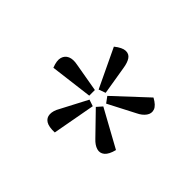

<svg xmlns="http://www.w3.org/2000/svg" viewBox="-78 -949 579 579"><g transform="rotate(-45 212.0 -659.5)"><path d="M198 -675 181 -811Q204 -820 217.5 -816Q231 -812 236.5 -799.5Q242 -787 238 -767L222 -675ZM183 -645 46 -670Q45 -695 52.5 -707Q60 -719 74.5 -719.5Q89 -720 106 -710L190 -666ZM205 -622 139 -502Q115 -508 106 -519Q97 -530 101 -543.5Q105 -557 119 -570L188 -637ZM236 -636 331 -534Q319 -512 306 -507.5Q293 -503 281 -511.5Q269 -520 261 -537L217 -622ZM231 -668 355 -727Q371 -707 371.5 -693Q372 -679 361 -671.5Q350 -664 330 -661L239 -646Z"/></g></svg>

Font: Yaldevi ExtraLight
Style: Regular
Weight: 200
Designer: Sol Matas, Rajitha Manaperi, Kosala Senevirathne
Foundry: Mooniak
Version: Version 1.100